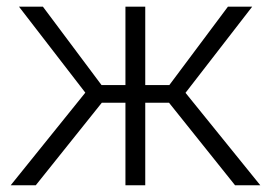

<svg xmlns="http://www.w3.org/2000/svg" viewBox="-20 -548 807 568"><path d="M480 -244.1H409.7V0H351.1V-244.1H281.2L85.9 0H11.7L232.4 -273.9L36.1 -528.3H106.9L280.3 -296.4H351.1V-528.3H409.7V-296.4H481L654.3 -528.3H726.1L528.8 -273.4L750 0H675.3Z"/></svg>

Font: Roboto Web
Style: Light
Weight: 300
Designer: Google
Version: Version 1.200310; 2013